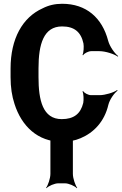

<svg xmlns="http://www.w3.org/2000/svg" viewBox="-20 -741 646 1017"><path d="M307 -110C206 -110 184 -211 184 -332V-379C184 -507 211 -601 309 -601C374 -601 409 -571 422 -511C425 -495 423 -461 417 -450L420 -448C426 -459 449 -470 463 -470H507C538 -470 585 -455 604 -441L606 -444C587 -458 561 -495 553 -525C521 -647 437 -721 309 -721C271 -721 237 -713 206 -697C99 -649 36 -536 36 -378V-332C36 -279 43 -232 57 -190C94 -74 179 10 307 10C344 10 377 4 407 -9C476 -38 533 -96 554 -186C561 -214 585 -248 603 -261L600 -264C583 -251 537 -237 508 -237H462C448 -237 426 -248 420 -259L417 -256C423 -246 424 -212 421 -196C407 -138 371 -110 307 -110ZM366 180V6C366 -18 379 -55 389 -68L387 -70C376 -58 344 -44 324 -44H289C269 -44 237 -58 226 -70L224 -68C234 -55 247 -18 247 6V180C247 204 234 241 224 254L226 256C237 244 269 230 289 230H324C344 230 376 244 387 256L389 254C379 241 366 204 366 180Z"/></svg>

Font: Asimov
Style: EdgeNar
Weight: 500
Designer: Google
Version: Version 2.000980: 2014